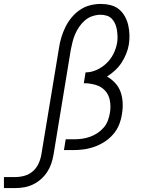

<svg xmlns="http://www.w3.org/2000/svg" viewBox="-204 -763 724 976"><path d="M-126 193H-184V137H-126Q-103 137 -79.5 130.5Q-56 124 -37.5 108Q-19 92 -8.5 69.5Q2 47 6 24L96 -520Q100 -547 108 -573.5Q116 -600 128.5 -625.5Q141 -651 159.5 -673.5Q178 -696 202 -712.5Q226 -729 253.5 -736Q281 -743 308 -743Q333 -743 357.5 -737Q382 -731 400 -716.5Q418 -702 430 -681Q442 -660 447.5 -636.5Q453 -613 454 -587.5Q455 -562 451 -537Q447 -513 437.5 -489.5Q428 -466 414 -444.5Q400 -423 380.5 -405Q361 -387 340 -374Q363 -361 381.5 -341Q400 -321 409 -295.5Q418 -270 419.5 -241.5Q421 -213 416 -184Q412 -156 401.5 -129.5Q391 -103 371.5 -80.5Q352 -58 327 -42Q302 -26 275 -16.5Q248 -7 220.5 -3.5Q193 0 166 0H121L130 -55H175Q195 -55 215 -58Q235 -61 254.5 -68Q274 -75 292 -87Q310 -99 324 -115.5Q338 -132 345 -152Q352 -172 355 -191Q360 -222 354.5 -252Q349 -282 330 -302.5Q311 -323 282 -331.5Q253 -340 222 -340L231 -395Q259 -395 287 -407.5Q315 -420 337 -441Q359 -462 372.5 -489Q386 -516 391 -544Q394 -561 393.5 -577.5Q393 -594 390.5 -610Q388 -626 382 -640.5Q376 -655 365.5 -666.5Q355 -678 339.5 -683Q324 -688 307 -688Q287 -688 266 -681Q245 -674 228.5 -660Q212 -646 199.5 -628Q187 -610 178.5 -590.5Q170 -571 165 -551Q160 -531 156 -511L68 24Q64 47 56.5 69Q49 91 36 111Q23 131 4.5 147.5Q-14 164 -36 174.5Q-58 185 -80.5 189Q-103 193 -126 193Z"/></svg>

Font: Iosevka Curly Light
Style: Italic
Weight: 300
Italic angle: -9°
Monospace: yes
Designer: Belleve Invis
Foundry: Belleve Invis
Version: Version 22.1.2; ttfautohint (v1.8.4)